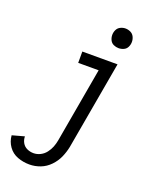

<svg xmlns="http://www.w3.org/2000/svg" viewBox="-240 -842 913 1148"><g transform="rotate(20 216.5 -267.5)"><path d="M92 213Q52 213 16 199.5Q-20 186 -42 155Q-64 124 -67 85L10 64Q10 86 20.5 104.5Q31 123 50.5 132Q70 141 92 141Q114 141 135 130.5Q156 120 170.5 101Q185 82 193 61.5Q201 41 205 19L289 -458H159V-530H383L284 31Q277 66 262.5 99Q248 132 221.5 159.5Q195 187 161 200Q127 213 92 213ZM355 -623Q339 -623 323.5 -630Q308 -637 300.5 -652.5Q293 -668 293 -685Q293 -702 300.5 -717.5Q308 -733 323.5 -740.5Q339 -748 355 -748Q372 -748 387.5 -740.5Q403 -733 410.5 -717.5Q418 -702 418 -685Q418 -668 410.5 -652.5Q403 -637 387.5 -630Q372 -623 355 -623Z"/></g></svg>

Font: Iosevka SS08
Style: Italic
Weight: 400
Italic angle: -10°
Monospace: yes
Designer: Belleve Invis
Foundry: Belleve Invis
Version: 2.1.0; ttfautohint (v1.8.2)